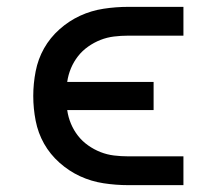

<svg xmlns="http://www.w3.org/2000/svg" viewBox="-20 -540 640 560"><path d="M515 0H354Q318 0 282 -5.5Q246 -11 213.5 -26Q181 -41 153.5 -65.5Q126 -90 108.5 -121Q91 -152 84 -188Q77 -224 77 -260Q77 -296 84 -332Q91 -368 108.5 -399Q126 -430 153.5 -454.5Q181 -479 213.5 -494Q246 -509 282 -514.5Q318 -520 354 -520H515V-436H354Q333 -436 312.5 -433.5Q292 -431 273 -423.5Q254 -416 237 -404Q220 -392 207.5 -376Q195 -360 187 -341Q179 -322 176 -301H428V-219H176Q179 -198 187 -179Q195 -160 207.5 -144Q220 -128 237 -116Q254 -104 273 -96.5Q292 -89 312.5 -86.5Q333 -84 354 -84H515Z"/></svg>

Font: Iosevka Medium Extended
Style: Regular
Weight: 500
Width: 7
Monospace: yes
Designer: Belleve Invis
Foundry: Belleve Invis
Version: Version 32.5.0; ttfautohint (v1.8.4)